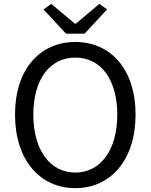

<svg xmlns="http://www.w3.org/2000/svg" viewBox="-20 -964 782 997"><path d="M371 13C555 13 684 -134 684 -369C684 -604 555 -746 371 -746C187 -746 58 -604 58 -369C58 -134 187 13 371 13ZM371 -68C239 -68 153 -186 153 -369C153 -552 239 -665 371 -665C503 -665 589 -552 589 -369C589 -186 503 -68 371 -68ZM323 -789H419L536 -915L496 -944L374 -841H369L246 -944L206 -915Z"/></svg>

Font: Noto Sans Mono CJK SC
Style: Regular
Weight: 400
Designer: Ryoko NISHIZUKA 西塚涼子 (kana, bopomofo & ideographs); Paul D. Hunt (Latin, Greek & Cyrillic); Sandoll Communications 산돌커뮤니
Foundry: Adobe
Version: Version 2.004;hotconv 1.0.118;makeotfexe 2.5.65603